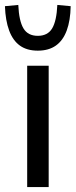

<svg xmlns="http://www.w3.org/2000/svg" viewBox="-41 -757 306 777"><path d="M69 0V-491H156V0ZM112 -552Q68 -552 39.5 -572.5Q11 -593 -4 -633.5Q-19 -674 -21 -732L33 -737Q36 -672 54 -642Q72 -612 112 -612Q152 -612 170 -642Q188 -672 191 -737L245 -732Q244 -674 229 -633.5Q214 -593 185 -572.5Q156 -552 112 -552Z"/></svg>

Font: Nunito Sans 10pt Condensed Medium
Style: Regular
Weight: 500
Width: 3
Designer: Vernon Adams
Foundry: Vernon Adams
Version: Version 3.101;gftools[0.9.27]